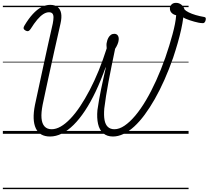

<svg xmlns="http://www.w3.org/2000/svg" viewBox="-20 -938 1463 1346"><path d="M331 19Q258 19 231 -38.5Q204 -96 225 -202Q240 -272 255.5 -343.5Q271 -415 286.5 -487Q302 -559 318 -631Q334 -703 350 -773Q355 -799 355 -816.5Q355 -834 347.5 -843Q340 -852 323 -852Q304 -852 283.5 -839Q263 -826 241 -800Q219 -774 194 -734Q186 -722 177 -720Q168 -718 157 -725Q147 -731 145.5 -739Q144 -747 151 -758Q180 -807 210 -839.5Q240 -872 270.5 -888Q301 -904 332 -904Q364 -904 383.5 -889Q403 -874 408.5 -845Q414 -816 404 -772Q394 -726 383 -679Q372 -632 361.5 -584Q351 -536 340.5 -488.5Q330 -441 319.5 -393Q309 -345 299 -298Q289 -251 279 -204Q268 -148 271 -110Q274 -72 292 -52Q310 -32 342 -32Q373 -32 406 -51Q439 -70 473.5 -106Q508 -142 542 -193Q576 -244 609 -307Q642 -370 672 -443.5Q702 -517 728 -599Q727 -611 726.5 -621.5Q726 -632 729 -642Q732 -659 739 -672Q746 -685 756.5 -693Q767 -701 781 -701Q798 -701 806 -689Q814 -677 812 -658Q811 -644 804 -627.5Q797 -611 787 -596Q774 -534 762.5 -476.5Q751 -419 741 -366.5Q731 -314 723.5 -266Q716 -218 711 -177Q707 -128 713 -96Q719 -64 736.5 -48Q754 -32 782 -32Q816 -32 853 -57Q890 -82 928 -127Q966 -172 1003 -234.5Q1040 -297 1074.5 -373Q1109 -449 1139 -534Q1154 -577 1166.5 -618Q1179 -659 1189.5 -697.5Q1200 -736 1206.5 -769.5Q1213 -803 1215 -831Q1194 -836 1182.5 -848.5Q1171 -861 1171 -878Q1171 -895 1182.5 -906.5Q1194 -918 1214 -918Q1235 -918 1251 -905.5Q1267 -893 1274 -871Q1282 -862 1302.5 -851.5Q1323 -841 1352 -832.5Q1381 -824 1411 -819Q1419 -818 1421.5 -813Q1424 -808 1422 -799Q1421 -789 1414.5 -781.5Q1408 -774 1398 -776Q1387 -776 1372 -779Q1357 -782 1341 -786.5Q1325 -791 1310 -796Q1295 -801 1283.5 -806Q1272 -811 1265 -816Q1260 -776 1250 -731Q1240 -686 1226 -637Q1212 -588 1194 -534Q1165 -451 1132.5 -378Q1100 -305 1065 -243.5Q1030 -182 994 -133.5Q958 -85 921 -51Q884 -17 846 1Q808 19 772 19Q730 19 703.5 -4Q677 -27 667.5 -69Q658 -111 663 -166Q668 -202 674.5 -239Q681 -276 689 -314.5Q697 -353 705.5 -391Q714 -429 722 -465H720Q687 -373 651 -297Q615 -221 576 -162Q537 -103 496 -62.5Q455 -22 413.5 -1.5Q372 19 331 19ZM0 378H1302V388H0ZM0 -20H1302V0H0ZM0 -505H1302V-500H0ZM0 -898H1302V-888H0Z"/></svg>

Font: Playwrite DE SAS Guides
Style: Regular
Weight: 400
Designer: Veronika Burian, José Scaglione
Foundry: TypeTogether
Version: Version 1.003